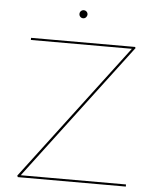

<svg xmlns="http://www.w3.org/2000/svg" viewBox="-56 -856 727 903"><g transform="rotate(5 308.0 -404.5)"><path d="M572 -10V0H62L59 -7L544 -648H67V-658H558L561 -653L75 -10ZM284 -790Q284 -798 289.5 -803.5Q295 -809 303 -809Q311 -809 316.5 -803.5Q322 -798 322 -790Q322 -783 316.5 -777Q311 -771 303 -771Q295 -771 289.5 -776.5Q284 -782 284 -790Z"/></g></svg>

Font: Ysabeau Hairline
Style: Regular
Weight: 100
Designer: Christian Thalmann (Catharsis Fonts)
Version: Version 0.003